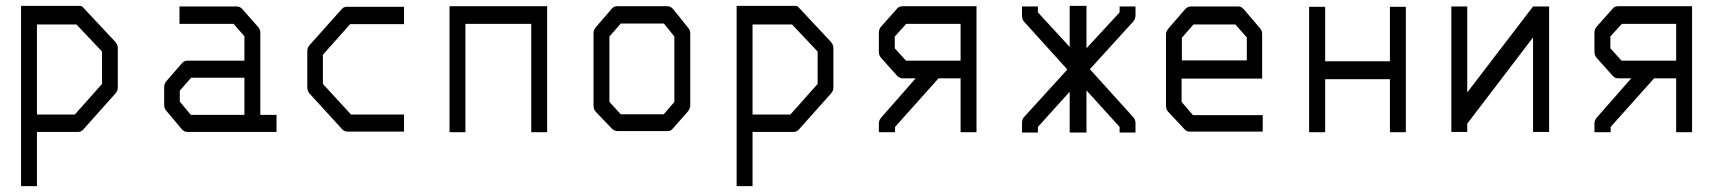

<svg xmlns="http://www.w3.org/2000/svg" viewBox="-20 -498 5872 652"><path d="M51.5 -478H249.5Q257.5 -478 261 -474L371.5 -356Q380 -346 380 -335V-201Q380 -189 371.5 -180L263.5 -59Q256 -50 245.5 -50H105.5V134H51.5ZM105.5 -415V-109H234L326.5 -213V-323L239.5 -415Z M810 -108V-234H629L590.5 -190V-153L628 -108ZM864 -108H919V-50H616.5Q605 -50 597.5 -59L545.5 -121Q537.5 -129.5 537.5 -142V-202Q537.5 -213.5 545.5 -223L598.5 -284Q606 -292 617.5 -292H810V-375L773 -417H589.5V-476H784Q795.5 -476 803 -467L856 -407Q864 -398.5 864 -387Z M1352 -475V-416H1169L1076.5 -312V-213L1172 -109H1352V-51H1161Q1149.5 -51 1142 -59L1031.5 -180Q1023.5 -189.5 1023.5 -201V-324Q1023.5 -336.5 1031.5 -345L1139.5 -466Q1147 -475 1157.5 -475Z M1560.5 -49H1506.5V-477H1838V-49H1784V-417H1560.5Z M2049.5 -374V-152L2088 -110H2234L2270 -152V-374L2234.5 -418H2088ZM2004.5 -407 2059 -470Q2065.5 -477 2077 -477H2246.5Q2257 -477 2266 -467L2316.5 -404Q2324 -396 2324 -385V-140Q2324 -129 2315.5 -119L2263.5 -60Q2258 -53 2248 -53H2244.5H2077Q2067 -53 2059 -60L2003.5 -118Q1995.5 -126 1995.5 -140V-387Q1995.5 -396 2004.5 -407Z M2481.5 -478H2679.5Q2687.5 -478 2691 -474L2801.5 -356Q2810 -346 2810 -335V-201Q2810 -189 2801.5 -180L2693.5 -59Q2686 -50 2675.5 -50H2535.5V134H2481.5ZM2535.5 -415V-109H2664L2756.5 -213V-323L2669.5 -415Z M3089.5 -232H3044.5Q3034.5 -232 3026 -241L2972.5 -301Q2964.5 -309.5 2964.5 -322V-387Q2964.5 -399.5 2972.5 -408L3027.5 -470Q3034 -477 3046.5 -477H3296V-49H3242V-232H3167L3019.5 -67V-49H2964.5V-79Q2964.5 -90 2973.5 -100ZM3242 -292V-417H3057.5L3018.5 -374V-334L3056.5 -292Z M3612.5 -478H3669.5V-334L3782 -456V-476H3836V-446Q3836 -433.5 3827.5 -424L3681 -263L3827.5 -101Q3836 -91.5 3836 -80V-48H3782V-67L3669.5 -191V-48H3612.5V-186.5L3504.5 -67V-48H3450.5V-80Q3450.5 -93 3458 -101L3604.5 -262L3458 -424Q3450.5 -432 3450.5 -446V-476H3504.5V-456L3612.5 -338.5Z M3992.5 -231V-152L4031 -107H4268V-51H4020.5Q4009 -51 4002.5 -59L3946.5 -119Q3939.5 -126.5 3939.5 -140V-382Q3939.5 -391 3948.5 -402L4003 -465Q4013 -476 4023 -476H4186Q4196 -476 4205 -465L4258 -403Q4266 -394.5 4266 -383V-231ZM3993.5 -293H4214V-371L4175 -415H4033L3993.5 -370Z M4425.5 -475H4480V-290H4700V-475H4754V-49H4700V-229H4480V-49H4425.5Z M5240.5 -50H5186V-371L4962.5 -78V-50H4908.5V-476H4962.5V-184L5186 -476H5240.5Z M5519.5 -232H5474.5Q5464.5 -232 5456 -241L5402.5 -301Q5394.5 -309.5 5394.5 -322V-387Q5394.5 -399.5 5402.5 -408L5457.5 -470Q5464 -477 5476.5 -477H5726V-49H5672V-232H5597L5449.5 -67V-49H5394.5V-79Q5394.5 -90 5403.5 -100ZM5672 -292V-417H5487.5L5448.5 -374V-334L5486.5 -292Z"/></svg>

Font: 3270 Nerd Font Mono SemCond
Style: Regular
Weight: 400
Monospace: yes
Version: Version 3.0.1;Nerd Fonts 3.1.1